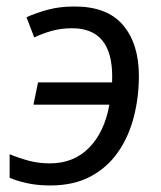

<svg xmlns="http://www.w3.org/2000/svg" viewBox="-20 -564 498 594"><path d="M134.8 9.8Q94.7 9.8 61.5 2.2Q28.3 -5.4 9.8 -14.2V-86.9Q39.1 -74.7 69.3 -66.7Q99.6 -58.6 134.8 -58.6Q208 -58.6 255.6 -106.9Q303.2 -155.3 318.4 -240.2H83.5L97.7 -309.1H326.7Q326.7 -313 326.9 -318.1Q327.1 -323.2 327.1 -327.1Q327.1 -476.6 203.1 -476.6Q170.4 -476.6 141.4 -468.8Q112.3 -460.9 85.9 -448.2L62 -510.7Q91.3 -523.9 127.7 -533.9Q164.1 -543.9 210.9 -543.9Q312 -543.9 360.8 -486.1Q409.7 -428.2 409.7 -329.1Q409.7 -264.2 394.3 -203.4Q378.9 -142.6 345.9 -94.5Q313 -46.4 260.7 -18.3Q208.5 9.8 134.8 9.8Z"/></svg>

Font: Open Sans
Style: Italic
Weight: 400
Italic angle: -12°
Designer: Monotype Design Team
Foundry: Monotype Imaging Inc.
Version: Version 3.000; ttfautohint (v1.8.4)